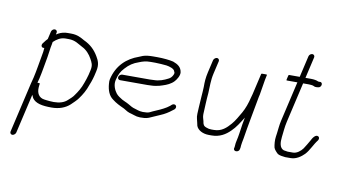

<svg xmlns="http://www.w3.org/2000/svg" viewBox="-79 -792 2108 1186"><g transform="rotate(10 975.0 -199.5)"><path d="M177.7 -462 166.6 -414C158.7 -406 152.3 -398.3 147.3 -391L140.2 -382C130 -366.5 139.2 -351.7 155.2 -356C154.7 -339.8 151.6 -322.7 147.7 -302C139.1 -256.5 132.7 -211.1 122.1 -165C118.2 -151 114.7 -137.3 111.6 -124L39.4 189C37.2 198.2 44 207 53.2 207C62.4 207 73.2 198.2 75.4 189L132.4 -58C134.9 -51.3 137.7 -45 141 -39C161.6 -8.7 204.6 -1 262.2 -1C310.2 -1 348 -15.2 376.5 -41C386 -49.7 413 -75.8 420.1 -87C440.1 -114.4 457.3 -143.2 469.8 -181L477.2 -200L483.8 -220C486 -226.7 487.9 -233.3 489.4 -240L496.3 -270C506.4 -313.6 494.9 -336.9 480.1 -362C458.5 -398.6 430.5 -425.8 388.7 -445C364.5 -458.7 342.8 -472 302 -472H282C260.6 -472 241.2 -466.9 224.7 -458L210.9 -450L213.7 -462C215.9 -471.5 209 -480 199.3 -480C189.6 -480 179.9 -471.5 177.7 -462ZM273.7 -436H293.7C336.7 -436 357.1 -416.3 384 -403C411.4 -390 433.4 -364.9 446.9 -339.5C457.6 -319.3 468.1 -303.7 460.3 -270L453.4 -240C449.1 -221.5 441.9 -203.6 435.9 -186C424.7 -153 408.2 -126.2 390.6 -102C385.4 -92 362.7 -71.3 355 -65C335.2 -45.8 305.4 -37 270.5 -37C257.7 -37 236.9 -38.6 226.2 -40L210.7 -42C175.8 -46.5 161 -74.6 163.2 -109L164.4 -123C164.7 -127 165.2 -130.7 165.9 -134C166.4 -136 161.3 -137 150.6 -137C152.6 -145.7 155.1 -155 158.1 -165C168.9 -211.9 175.4 -257.8 184.2 -304C189.5 -332.3 190.6 -357.6 197.1 -386C197.7 -391.3 198.5 -396.3 199.6 -401C218.5 -418.8 242.7 -436 273.7 -436Z M649.6 -241H822.6C830.6 -241 839 -241.3 847.9 -242C863.4 -242 881.9 -246.1 895.5 -249L914.9 -255C940.5 -262.9 966.5 -274.4 984.4 -294C996.3 -307.1 1012.6 -332.4 1010.5 -353C1006.2 -385.2 984.4 -400 953.9 -411C931.8 -416.9 886.7 -421 854.2 -421H826.2C804.7 -421 780.9 -419.2 763.3 -413L739 -403C667.9 -377.9 608.3 -326.4 587.5 -236C585.8 -228.7 585.6 -219 586.8 -207C590 -167.4 601.9 -134.3 629.5 -115C652.5 -96.9 674 -86.6 703.9 -73C724.4 -60.6 732.9 -53.9 758.1 -48L773.9 -43C786.6 -38.4 794.2 -37.2 811.3 -36C821.3 -36 830.7 -36.3 839.5 -37C857.4 -38.3 876.4 -47.1 890.5 -54L933.9 -73C958.6 -83.2 982.3 -97.7 1002.3 -114L1011.9 -121C1016 -124.3 1018.7 -128.5 1019.8 -133.5C1022.1 -143.4 1015.5 -152 1005.6 -152C1000.6 -152 996 -150.3 991.9 -147L983.1 -139C972.8 -130.6 958.1 -121.2 945.5 -115L925.2 -105L881.9 -86C871.4 -80.9 858.9 -73 844.9 -73C837.4 -72.3 830 -72 822.6 -72C807 -73.2 802.9 -73.6 791.8 -77L775.9 -82C752.8 -88.1 747.1 -93.2 726.2 -105C708.9 -114.8 699.5 -116.7 684.9 -125C670.2 -134.4 655.5 -142.4 645 -156C631.9 -173 616.1 -204 623.7 -237C632.1 -273.1 642.9 -293.8 664 -316C687.7 -342.5 712 -358.8 745.4 -370C767.5 -379.1 787.3 -385 817.9 -385H845.9C860.2 -385 905.9 -382.2 916.8 -380.5C936.4 -377.5 967.4 -368.7 970.3 -352C973.9 -347.3 975.2 -341 970.4 -331C964.8 -318.6 955.4 -308.1 944 -303C918 -289.3 889.4 -278 854.2 -278C846 -277.3 838.3 -277 830.9 -277H657.9C648.7 -277 637.9 -268.2 635.8 -259C633.7 -249.8 640.4 -241 649.6 -241Z M1194.7 -462 1176.4 -383C1168 -346.4 1166.8 -321 1167 -290C1165.6 -247.1 1160.3 -202.4 1158.8 -159.5C1157.8 -131.1 1154.1 -106.1 1160.1 -87C1163.7 -75.8 1166.9 -56.1 1169.6 -46C1178.9 -20.8 1209.9 -3 1249.7 -3H1266.7C1316.4 -3 1352.7 -25.3 1381.5 -54C1409.4 -80.6 1427.3 -111.1 1449.9 -147L1441.8 -103C1434.1 -53.8 1433.2 -35.5 1423.4 7C1421.4 15.7 1420.4 23 1420.3 29L1419.1 43L1417.2 51C1414.8 74.2 1451.8 71 1453.7 49L1455.5 41C1456.9 29.7 1456.3 20.4 1459.4 7C1461.1 -0.3 1462.7 -9 1464.4 -19C1476.9 -100.5 1497.9 -204.4 1512.7 -289L1516 -303C1523.7 -343.4 1528.8 -388.9 1537.6 -427L1538.3 -430C1538.9 -432.7 1533.1 -433.7 1521 -433C1509.1 -433.7 1502.9 -432.7 1502.3 -430L1471.8 -298C1470.3 -291.3 1468.2 -284 1465.7 -276C1457.4 -240 1444.6 -204.3 1428.6 -176C1414.2 -151.7 1395.7 -117.4 1377.4 -97C1351.9 -67.6 1323 -39 1275 -39H1259C1244.7 -39 1240.6 -40.6 1227.4 -45C1208.4 -51.1 1204.2 -62 1201.7 -81C1197.8 -98.1 1193.3 -103.7 1193.6 -124C1195.9 -165.7 1197 -213.4 1201.3 -257C1204.2 -301.8 1201.1 -333.9 1212.4 -383L1230.7 -462C1232.8 -471.2 1226 -480 1216.8 -480C1207.6 -480 1196.8 -471.2 1194.7 -462Z M1770.8 -588 1739.8 -454H1672.8C1670.1 -454 1667.8 -448 1665.7 -436C1662.2 -424 1661.8 -418 1664.5 -418H1731.5L1673.6 -167C1666.8 -137.8 1665.7 -112.6 1662.1 -87L1659 -65C1655.6 -41.8 1658.3 -15.7 1662.3 3C1665.6 15.4 1680.8 30.7 1690 39C1703.2 46.5 1719.4 47.7 1737.5 50H1771.5C1806.4 50 1836.1 28.4 1856.2 8C1881.2 -18.5 1895.7 -57.8 1919.1 -87C1926.2 -96.8 1923.3 -107.8 1917.2 -111.5C1898.8 -122.8 1880.3 -92.4 1874.2 -79C1863.7 -58.7 1851.1 -40.9 1840.3 -23C1827.8 -5.9 1804.6 14 1779.8 14H1746.8C1739.5 12.5 1729.4 11.1 1721.7 10C1694.7 0.3 1691.7 -33.5 1695.9 -69C1700.2 -101.8 1701.3 -131.2 1709.6 -167L1767.5 -418H1803.5C1810.4 -418 1828.2 -416.5 1832.6 -414C1841.2 -408.6 1850 -408.4 1861.7 -410C1885.2 -410 1890.7 -447.9 1866.7 -445H1860.7C1859.4 -445 1857.8 -445.3 1856 -446C1847.2 -451 1827.5 -454 1811.8 -454H1775.8L1806.7 -588C1808.9 -597.5 1802 -606 1792.4 -606C1782.7 -606 1772.9 -597.5 1770.8 -588Z"/></g></svg>

Font: HoneyBee
Style: LitIt
Weight: 300
Foundry: Cannot Into Space Fonts
Version: Version 0.89